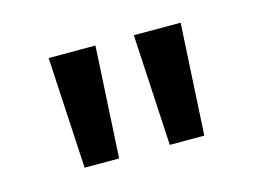

<svg xmlns="http://www.w3.org/2000/svg" viewBox="-45 -813 479 354"><g transform="rotate(-15 194.0 -636.0)"><path d="M145.5 -529.8H79.6L67.9 -742.2H157.2ZM308.1 -529.8H242.2L230.5 -742.2H319.8Z"/></g></svg>

Font: Kumbh Sans SemiBold
Style: Regular
Weight: 600
Version: Version 1.005